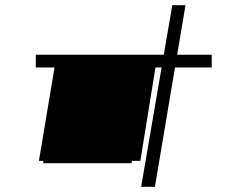

<svg xmlns="http://www.w3.org/2000/svg" viewBox="-20 -720 910 740"><path d="M524 0 644 -700H695L577 0ZM146 -91 204 -471H545L487 -91ZM130 -100 192 -471H581L521 -100ZM118 -460V-509H796V-460Z"/></svg>

Font: Lexend Peta ExtraLight
Style: Regular
Weight: 250
Version: Version 1.007